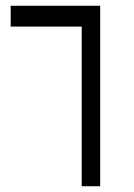

<svg xmlns="http://www.w3.org/2000/svg" viewBox="-20 -645 465 665"><path d="M327 0H263V-553H17V-625H327Z"/></svg>

Font: Changa Light
Style: Regular
Weight: 300
Designer: Eduardo Rodriguez Tunni
Foundry: Eduardo Rodriguez Tunni
Version: Version 2.002; ttfautohint (v1.5) -l 8 -r 50 -G 110 -x 14 -H